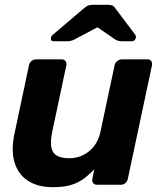

<svg xmlns="http://www.w3.org/2000/svg" viewBox="-20 -766 671 796"><path d="M199 10Q137 10 96 -16.5Q55 -43 40 -93.5Q25 -144 41 -216L100 -495Q102 -506 110.5 -513Q119 -520 130 -520H236Q246 -520 251.5 -513Q257 -506 255 -495L197 -222Q189 -185 192 -160Q195 -135 213 -122.5Q231 -110 266 -110Q314 -110 350 -139.5Q386 -169 397 -222L455 -495Q457 -506 466 -513Q475 -520 485 -520H591Q602 -520 607 -513Q612 -506 610 -495L510 -25Q508 -14 500 -7Q492 0 481 0H383Q372 0 366.5 -7Q361 -14 363 -25L371 -64Q349 -41 325.5 -24Q302 -7 272.5 1.5Q243 10 199 10ZM203 -595Q189 -595 191 -608Q192 -616 199 -622L325 -729Q337 -740 345.5 -743Q354 -746 363 -746H429Q439 -746 446 -743Q453 -740 460 -729L540 -623Q545 -617 543 -609Q540 -595 526 -595H486Q478 -595 471.5 -596.5Q465 -598 458 -602L384 -653L288 -602Q280 -598 273 -596.5Q266 -595 258 -595Z"/></svg>

Font: Rubik Light SemiBold
Style: Italic
Weight: 600
Italic angle: -12°
Version: Version 2.104